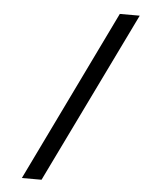

<svg xmlns="http://www.w3.org/2000/svg" viewBox="-53 -751 615 816"><g transform="rotate(5 255.0 -342.5)"><path d="M425 -708 71 23H155L510 -708Z"/></g></svg>

Font: fbb
Style: Bold Italic
Weight: 700
Italic angle: -12°
Designer: David J. Perry, Michael Sharpe
Version: Version 0.991